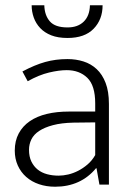

<svg xmlns="http://www.w3.org/2000/svg" viewBox="-20 -700 499 728"><path d="M65 -429Q112 -454 151.5 -465Q191 -476 236 -476Q268 -476 296.5 -467Q325 -458 346.5 -438Q368 -418 380.5 -385.5Q393 -353 393 -306V0H357L346 -62H344Q315 -27 276 -9.5Q237 8 189 8Q156 8 128 -1.5Q100 -11 79.5 -29Q59 -47 47.5 -72.5Q36 -98 36 -129Q36 -166 51 -194Q66 -222 93 -240.5Q120 -259 157.5 -268Q195 -277 241 -277H341V-308Q341 -376 311 -405Q281 -434 233 -434Q204 -434 166 -425Q128 -416 85 -392ZM341 -236 258 -235Q213 -234 181 -225.5Q149 -217 128.5 -203.5Q108 -190 99 -171.5Q90 -153 90 -132Q90 -106 99 -87.5Q108 -69 123 -57Q138 -45 158.5 -39.5Q179 -34 202 -34Q220 -34 239 -38.5Q258 -43 276.5 -52.5Q295 -62 312 -76.5Q329 -91 341 -112ZM148 -680Q149 -642 169 -619Q189 -596 236 -596Q275 -596 297.5 -618Q320 -640 321 -680H369Q369 -626 335 -591Q301 -556 236 -556Q200 -556 174.5 -566Q149 -576 132.5 -593.5Q116 -611 108 -633.5Q100 -656 100 -680Z"/></svg>

Font: Mukta ExtraLight
Style: Regular
Weight: 275
Designer: Girish Dalvi and Yashodeep Gholap
Foundry: Ek Type
Version: Version 2.538;PS 1.002;hotconv 16.6.51;makeotf.lib2.5.65220;